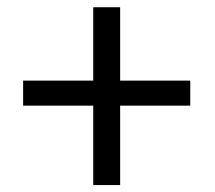

<svg xmlns="http://www.w3.org/2000/svg" viewBox="-20 -602 607 543"><path d="M327.1 -374H518.1V-303.2H327.1H319.8V-295.9V-78.6H243.7V-295.9V-303.2H236.3H45.4V-374H236.3H243.7V-381.3V-581.5H319.8V-381.3V-374Z"/></svg>

Font: Shabnam Light FD
Style: Light-FD
Weight: 300
Foundry: DejaVu fonts team - Redesigned by Saber Rastikerdar - Based on Vazir font
Version: Version 5.0.0